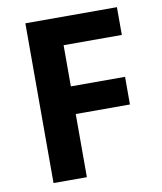

<svg xmlns="http://www.w3.org/2000/svg" viewBox="-81 -779 711 845"><g transform="rotate(-10 274.5 -357.0)"><path d="M238.8 0H89.8V-713.9H499V-589.8H238.8V-405.8H481V-282.2H238.8Z"/></g></svg>

Font: Droid Sans Thai
Style: Bold
Weight: 700
Designer: Steve Matteson
Foundry: Ascender Corporation
Version: Version 1.00